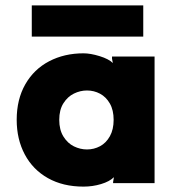

<svg xmlns="http://www.w3.org/2000/svg" viewBox="-20 -680 650 713"><path d="M402 -235Q402 -271 388 -295.5Q374 -320 351.5 -332Q329 -344 303 -344Q278 -344 254.5 -332.5Q231 -321 215.5 -296.5Q200 -272 200 -235Q200 -198 215.5 -173Q231 -148 254.5 -136.5Q278 -125 303 -125Q329 -125 351.5 -137Q374 -149 388 -174Q402 -199 402 -235ZM399 -446 396 -462V-470H554V0H400V-4L403 -22Q387 -6 355.5 3.5Q324 13 290 13Q214 13 158 -18.5Q102 -50 72 -106.5Q42 -163 42 -235Q42 -311 74 -367Q106 -423 162.5 -452.5Q219 -482 290 -482Q316 -482 350 -471.5Q384 -461 399 -446ZM512 -660V-544H98V-660Z"/></svg>

Font: Kreadon
Style: Regular
Weight: 400
Designer: kohakuno
Foundry: StudioGnu
Version: Version 1.000;Glyphs 3.1.2 (3151)